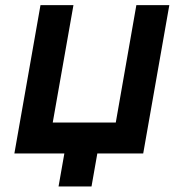

<svg xmlns="http://www.w3.org/2000/svg" viewBox="-20 -582 674 728"><path d="M622 -562.5 523 0H349L327 125H202L224 0H34.5L133.5 -562.5H258.5L180 -117.5H419L497 -562.5Z"/></svg>

Font: Russisch Sans
Style: Bold Italic
Weight: 700
Italic angle: -10°
Designer: Michael Sharanda (font) & Cristiano Sobral (main changes)
Foundry: Michael Sharanda
Version: Version 2.00;September 8, 2020;FontCreator 13.0.0.2681 64-bi